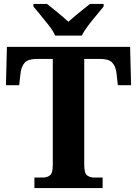

<svg xmlns="http://www.w3.org/2000/svg" viewBox="-20 -951 693 971"><path d="M154 0V-53H196Q218 -53 232.5 -64Q247 -75 247 -118V-653H167Q122 -653 105 -634Q88 -615 84 -582L77 -520H10L15 -714H638L643 -520H576L569 -582Q565 -615 548 -634Q531 -653 486 -653H406V-118Q406 -75 420.5 -64Q435 -53 457 -53H499V0ZM259 -771Q249 -794 228.5 -820.5Q208 -847 186.5 -873Q165 -899 149 -918V-931H218Q239 -915 271.5 -888Q304 -861 326 -841Q341 -855 361 -871.5Q381 -888 401 -904Q421 -920 435 -931H504V-918Q489 -899 467 -873Q445 -847 425 -820.5Q405 -794 394 -771Z"/></svg>

Font: Noto Serif Tamil
Style: Bold Italic
Weight: 700
Italic angle: -12°
Designer: Indian Type Foundry, Tom Grace, and the Monotype Design Team
Foundry: Monotype Imaging Inc.
Version: Version 2.003; ttfautohint (v1.8.4.7-5d5b)